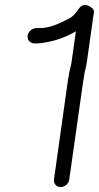

<svg xmlns="http://www.w3.org/2000/svg" viewBox="-20 -731 401 779"><path d="M256 -408 199 -3C197 14 209 28 226 28C243 28 259 14 261 -3L318 -405C320 -411 321 -421 322 -429C324 -444 330 -460 332 -477L361 -682C362 -691 356 -697 350 -701C340 -709 317 -720 301 -697C288 -679 278 -664 255 -653C220 -636 185 -617 139 -617H128C111 -617 94 -603 92 -586C90 -569 102 -555 119 -555H130C140 -555 148 -556 153 -557C207 -565 246 -580 288 -604L270 -477C268 -462 262 -446 260 -430C259 -421 257 -415 256 -408Z"/></svg>

Font: PolanStronk
Style: BdIta
Weight: 700
Version: Version 1.0